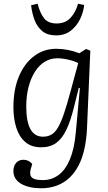

<svg xmlns="http://www.w3.org/2000/svg" viewBox="-20 -781 582 1031"><path d="M409 -308 403 -309 377 -205Q360 -135 337.5 -86.5Q315 -38 282.5 -14Q250 10 201 10Q148 10 115 -19Q82 -48 67 -97Q52 -146 52 -204Q52 -301 82 -371.5Q112 -442 164 -480.5Q216 -519 281 -519Q313 -519 344.5 -513Q376 -507 406 -495L442 -518L465 -509L447 -88Q444 -30 433 19.5Q422 69 402 107.5Q382 146 353 173.5Q324 201 285.5 215.5Q247 230 200 230Q169 230 142 224Q115 218 94.5 206.5Q74 195 63 177.5Q52 160 52 138Q52 109 67 93Q82 77 105 77Q115 77 123.5 79.5Q132 82 140 87.5Q148 93 153 100L146 124Q140 143 143 157.5Q146 172 162 179Q178 186 211 186Q257 186 294 159Q331 132 355 75.5Q379 19 387 -69ZM211 -47Q237 -47 256.5 -58.5Q276 -70 292 -97.5Q308 -125 324 -172.5Q340 -220 359 -291L400 -442Q380 -453 347.5 -460.5Q315 -468 287 -468Q251 -468 220.5 -449.5Q190 -431 168 -396.5Q146 -362 133.5 -314.5Q121 -267 121 -209Q121 -128 143.5 -87.5Q166 -47 211 -47ZM281 -591Q235 -591 207.5 -613.5Q180 -636 166 -672.5Q152 -709 147 -753L182 -761Q195 -710 217 -682.5Q239 -655 284 -655Q331 -655 359 -685.5Q387 -716 399 -761L432 -754Q428 -716 410 -678.5Q392 -641 360 -616Q328 -591 281 -591Z"/></svg>

Font: Literata Light
Style: Italic
Weight: 300
Italic angle: -2°
Designer: Latin by Veronika Burian and Jose Scaglione. Greek by Irene Vlachou. Cyrillic by Vera Evstafieva
Foundry: TypeTogether
Version: Version 3.103;gftools[0.9.29]